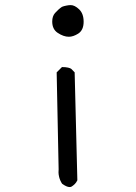

<svg xmlns="http://www.w3.org/2000/svg" viewBox="-20 -738 540 761"><path d="M187 -652.8Q187 -622.1 208.5 -607.9Q231.9 -592.3 252.9 -592.3Q270 -592.3 289.6 -604.5Q311.5 -618.2 311.5 -651.9Q311.5 -684.1 293.5 -701.2Q275.9 -717.8 260.3 -717.8Q252.9 -717.8 242.9 -715.8Q232.9 -713.9 225.6 -710.9Q211.9 -701.7 198.2 -686.5Q187 -673.8 187 -652.8ZM212.4 -66.9Q211.9 -62.5 211.9 -54.7Q211.9 -46.9 214.4 -36.6Q217.8 -22.5 226.1 -9.8Q244.1 3.4 255.9 3.4Q261.2 3.4 264.6 1Q270.5 -2.9 276.4 -8.5Q282.2 -14.2 286.6 -23.4L275.9 -451.2L262.7 -464.8Q259.3 -467.8 249.8 -470Q240.2 -472.2 225.6 -472.2L204.6 -451.2L212.4 -67.4Q212.4 -67.4 212.4 -66.9Z"/></svg>

Font: Bakudai
Style: Light
Weight: 300
Version: Version 1.48